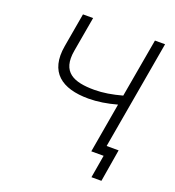

<svg xmlns="http://www.w3.org/2000/svg" viewBox="-148 -816 974 1068"><g transform="rotate(20 339.0 -282.5)"><path d="M348 -270C401 -270 457 -279 515 -295L464 0H537L514 135H573L605 -57H534L646 -700H586L525 -352C466 -336 414 -327 362 -327C241 -327 160 -359 184 -494L220 -700H160L125 -499C97 -337 190 -270 348 -270Z"/></g></svg>

Font: Fixel Display 20240404 Light
Style: Italic
Weight: 300
Italic angle: -10°
Designer: AlfaBravo + MacPaw
Foundry: Kyrylo Tkachov, Marchela Mozhyna, Serhii Makarenko, Maria Weinstein, Zakhar Kryvoshyya
Version: Version 1.211;Glyphs 3.2 (3225)